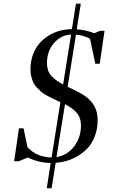

<svg xmlns="http://www.w3.org/2000/svg" viewBox="-20 -868 631 1034"><path d="M56.2 0 82 -176.8H106.9L127.9 -75.2Q177.7 -21.5 257.8 -20L305.2 -317.9Q300.3 -320.3 290.5 -324.7Q270.5 -334 259.8 -339.1Q249 -344.2 230.7 -354.5Q212.4 -364.7 202.6 -373Q192.9 -381.3 179.9 -394.8Q167 -408.2 160.4 -421.9Q153.8 -435.5 148.9 -454.1Q144 -472.7 144 -494.1Q144 -536.1 156.7 -571.8Q169.4 -607.4 191.2 -632.8Q212.9 -658.2 241.7 -676Q270.5 -693.8 302.2 -702.4Q334 -710.9 367.2 -710.9L389.2 -848.1H415L393.1 -710Q443.4 -707 487.8 -689L518.1 -702.1H543L517.1 -524.9H493.2L464.8 -659.2Q430.2 -678.2 389.2 -681.2L344.2 -400.9Q407.7 -370.6 426.8 -358.4Q490.2 -318.4 502.4 -257.3Q505.9 -240.7 505.9 -222.2Q505.9 -173.8 490.5 -134Q475.1 -94.2 451.2 -69.3Q427.2 -44.4 396.2 -26.6Q365.2 -8.8 336.4 -1Q307.6 6.8 279.8 8.8L257.8 146H231.9L252.9 9.8Q186.5 8.3 129.9 -20L82 0ZM232.9 -527.8Q232.9 -486.3 255.4 -460.7Q277.8 -435.1 319.8 -413.1L362.8 -682.1Q308.6 -679.7 270.8 -636.2Q232.9 -592.8 232.9 -527.8ZM284.2 -22Q342.3 -31.2 379.2 -79.6Q416 -127.9 416 -192.9Q416 -233.9 393.8 -259.8Q371.6 -285.6 330.1 -307.1Z"/></svg>

Font: Dihjauti
Style: Bold Italic
Weight: 700
Italic angle: -9°
Designer: T. Christopher White
Version: Version 3.0.0